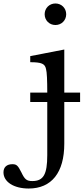

<svg xmlns="http://www.w3.org/2000/svg" viewBox="-157 -825 481 1105"><path d="M8 260C140 260 213 168 213 2V-238H304V-292H213V-540L17 -502V-467C83 -467 102 -458 108 -427C113 -410 115 -362 115 -292H17V-238H115V68C115 179 93 217 29 217C-4 217 -15 207 -34 167C-54 127 -62 120 -86 120C-118 120 -137 137 -137 167C-137 222 -77 260 8 260ZM100 -743C100 -708 127 -681 162 -681C197 -681 224 -708 224 -743C224 -778 197 -805 162 -805C127 -805 100 -778 100 -743Z"/></svg>

Font: Libre Baskerville
Style: Regular
Weight: 400
Designer: Pablo Impallari, Rodrigo Fuenzalida
Foundry: Pablo Impallari, Rodrigo Fuenzalida
Version: Version 1.051;Glyphs 3.2.3 (3260)